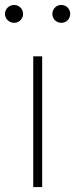

<svg xmlns="http://www.w3.org/2000/svg" viewBox="-29 -754 303 774"><path d="M28 -662C48 -662 64 -678 64 -698C64 -718 48 -734 28 -734C8 -734 -9 -718 -9 -698C-9 -678 8 -662 28 -662ZM218 -662C239 -662 254 -678 254 -698C254 -718 239 -734 218 -734C198 -734 182 -718 182 -698C182 -678 198 -662 218 -662ZM105 0H141V-527H105Z"/></svg>

Font: SSpoqa Han Sans Neo Thin
Style: Regular
Weight: 100
Designer: [Spoqa Han Sans Neo] Dong-huui Kim  Younghwa Kang  Yujin Lee  [Noto Sans] Ryoko NISHIZUKA  (kana & ideographs); Paul D. 
Foundry: Spoqa (http://www.spoqa-han-sans.com)
Version: Version 1.000